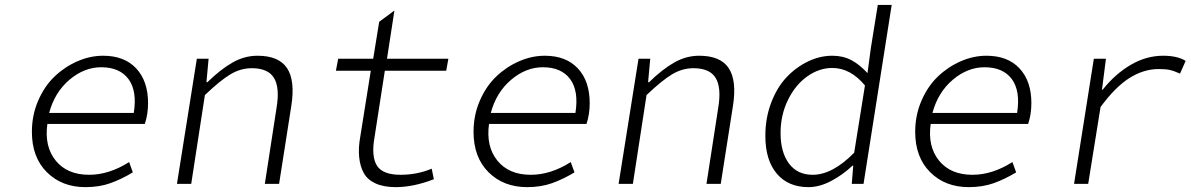

<svg xmlns="http://www.w3.org/2000/svg" viewBox="-20 -749 4849 782"><path d="M328.1 13.2Q231.9 13.2 170.9 -47.6Q109.9 -108.4 109.9 -211.9Q109.9 -280.3 135.7 -339.6Q161.6 -398.9 203.1 -438.2Q244.6 -477.5 296.1 -499.8Q347.7 -522 399.9 -522Q486.8 -522 534.9 -470.2Q583 -418.5 583 -329.1Q583 -283.2 569.8 -244.1H172.9Q160.2 -152.3 207 -94.7Q253.9 -37.1 342.8 -37.1Q424.3 -37.1 505.9 -88.9L521 -46.9Q474.6 -19 429.4 -2.9Q384.3 13.2 328.1 13.2ZM180.2 -289.1H524.9Q539.1 -378.4 503.4 -426.8Q467.8 -475.1 392.1 -475.1Q323.2 -475.1 262.9 -424.1Q202.6 -373 180.2 -289.1Z M700.7 0 781.7 -509.8H829.6L820.8 -414.1H824.7Q877.9 -466.3 926.8 -494.1Q975.6 -522 1028.8 -522Q1115.7 -522 1149.2 -471.4Q1182.6 -420.9 1166.5 -317.9L1116.7 0H1058.6L1106.4 -310.1Q1120.1 -392.1 1095.9 -431.6Q1071.8 -471.2 1005.4 -471.2Q960 -471.2 918.5 -446.3Q877 -421.4 814.5 -361.8L758.8 0Z M1592.3 13.2Q1543 13.2 1510 -1.7Q1477.1 -16.6 1461.9 -43.7Q1446.8 -70.8 1442.9 -108.4Q1439 -146 1447.3 -191.9L1490.2 -460.9H1348.1L1357.4 -509.8H1500L1524.4 -660.2L1586.4 -706.1L1556.2 -509.8H1806.2L1797.4 -460.9H1547.4L1505.4 -189.9Q1491.7 -112.8 1514.9 -75Q1538.1 -37.1 1611.3 -37.1Q1679.2 -37.1 1738.3 -62L1747.1 -19Q1663.6 13.2 1592.3 13.2Z M2127 13.2Q2030.8 13.2 1969.7 -47.6Q1908.7 -108.4 1908.7 -211.9Q1908.7 -280.3 1934.6 -339.6Q1960.4 -398.9 2002 -438.2Q2043.5 -477.5 2095 -499.8Q2146.5 -522 2198.7 -522Q2285.6 -522 2333.7 -470.2Q2381.8 -418.5 2381.8 -329.1Q2381.8 -283.2 2368.7 -244.1H1971.7Q1959 -152.3 2005.9 -94.7Q2052.7 -37.1 2141.6 -37.1Q2223.1 -37.1 2304.7 -88.9L2319.8 -46.9Q2273.4 -19 2228.3 -2.9Q2183.1 13.2 2127 13.2ZM1979 -289.1H2323.7Q2337.9 -378.4 2302.2 -426.8Q2266.6 -475.1 2190.9 -475.1Q2122.1 -475.1 2061.8 -424.1Q2001.5 -373 1979 -289.1Z M2499.5 0 2580.6 -509.8H2628.4L2619.6 -414.1H2623.5Q2676.8 -466.3 2725.6 -494.1Q2774.4 -522 2827.6 -522Q2914.6 -522 2948 -471.4Q2981.4 -420.9 2965.3 -317.9L2915.5 0H2857.4L2905.3 -310.1Q2918.9 -392.1 2894.8 -431.6Q2870.6 -471.2 2804.2 -471.2Q2758.8 -471.2 2717.3 -446.3Q2675.8 -421.4 2613.3 -361.8L2557.6 0Z M3272.9 13.2Q3190.4 13.2 3143.8 -41.7Q3097.2 -96.7 3097.2 -195.8Q3097.2 -268.6 3121.1 -331.1Q3145 -393.6 3183.8 -434.6Q3222.7 -475.6 3271.2 -498.8Q3319.8 -522 3370.1 -522Q3413.1 -522 3446.8 -504.4Q3480.5 -486.8 3513.2 -451.2L3526.9 -553.2L3555.2 -729H3611.8L3497.1 0H3449.2L3455.1 -74.2H3452.1Q3411.6 -36.1 3364.5 -11.5Q3317.4 13.2 3272.9 13.2ZM3290 -37.1Q3370.6 -37.1 3459 -127L3502.9 -400.9Q3443.8 -472.2 3370.1 -472.2Q3316.4 -472.2 3268.1 -438Q3219.7 -403.8 3189.5 -342.3Q3159.2 -280.8 3159.2 -207Q3159.2 -128.9 3193.4 -83Q3227.5 -37.1 3290 -37.1Z M3925.8 13.2Q3829.6 13.2 3768.6 -47.6Q3707.5 -108.4 3707.5 -211.9Q3707.5 -280.3 3733.4 -339.6Q3759.3 -398.9 3800.8 -438.2Q3842.3 -477.5 3893.8 -499.8Q3945.3 -522 3997.6 -522Q4084.5 -522 4132.6 -470.2Q4180.7 -418.5 4180.7 -329.1Q4180.7 -283.2 4167.5 -244.1H3770.5Q3757.8 -152.3 3804.7 -94.7Q3851.6 -37.1 3940.4 -37.1Q4022 -37.1 4103.5 -88.9L4118.7 -46.9Q4072.3 -19 4027.1 -2.9Q3981.9 13.2 3925.8 13.2ZM3777.8 -289.1H4122.6Q4136.7 -378.4 4101.1 -426.8Q4065.4 -475.1 3989.7 -475.1Q3920.9 -475.1 3860.6 -424.1Q3800.3 -373 3777.8 -289.1Z M4354.5 0 4435.1 -509.8H4484.4L4468.3 -383.8H4471.2Q4522 -447.8 4585.4 -484.9Q4648.9 -522 4717.3 -522Q4775.9 -522 4809.1 -501L4786.1 -449.2Q4761.2 -460.4 4744.4 -464.1Q4727.5 -467.8 4699.2 -467.8Q4638.2 -467.8 4580.1 -431.2Q4522 -394.5 4462.4 -313L4412.1 0Z"/></svg>

Font: Office Code Pro D Light Italic
Style: Regular
Weight: 300
Italic angle: -9°
Designer: Nathan Rutzky & Paul D. Hunt
Foundry: Adobe Systems Incorporated
Version: Version 1.004;PS 001.004;hotconv 1.0.70;makeotf.lib2.5.58329